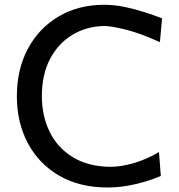

<svg xmlns="http://www.w3.org/2000/svg" viewBox="-20 -791 766 822"><path d="M440.9 11.7Q320.8 11.7 233.6 -38.8Q146.5 -89.4 99.4 -177.7Q52.2 -266.1 52.2 -378.9Q52.2 -493.7 99.1 -581.8Q146 -669.9 230.5 -720.2Q314.9 -770.5 426.8 -770.5Q469.7 -770.5 515.1 -761Q560.5 -751.5 601.8 -738Q643.1 -724.6 673.8 -712.4L664.6 -610.4Q583 -647.9 520 -663.8Q457 -679.7 425.3 -679.7Q350.1 -678.2 289.8 -641.8Q229.5 -605.5 194.3 -538.8Q159.2 -472.2 159.2 -378.9Q159.2 -295.9 191.9 -228Q224.6 -160.2 289.6 -119.4Q354.5 -78.6 450.2 -76.7Q499 -76.7 555.4 -93.5Q611.8 -110.4 660.6 -140.1L668.5 -37.6Q621.1 -17.1 560.3 -2.7Q499.5 11.7 440.9 11.7Z"/></svg>

Font: Pinar DS1 Medium
Style: Regular
Weight: 500
Designer: Amin Abedi
Version: Version 3.000